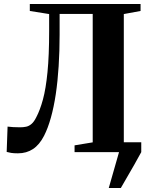

<svg xmlns="http://www.w3.org/2000/svg" viewBox="-20 -763 752 963"><path d="M525.5 180 577 0 570 -49.5H688.5V0Q671.5 32 653 64Q634.5 96 617.5 125.5Q600.5 155 586 180ZM70 6Q49 6 36.5 4Q24 2 13.5 -1L18 -128Q32.5 -126.5 45.8 -125.5Q59 -124.5 80.5 -124.5Q97 -124.5 111.2 -127.5Q125.5 -130.5 138.2 -141.5Q151 -152.5 162 -175Q181 -211 195.5 -264.5Q210 -318 218.2 -401.2Q226.5 -484.5 226.5 -608V-692.5L129.5 -708V-743H685V-708L601 -692.5V-48.5L688 -34V0H354V-34L445 -49V-693H279V-588.5Q279 -506.5 274.2 -431.2Q269.5 -356 259.8 -290.8Q250 -225.5 235.2 -172.8Q220.5 -120 201 -82Q178 -37 145.5 -15.5Q113 6 70 6Z"/></svg>

Font: Merriweather 96pt
Style: Bold
Weight: 700
Version: Version 2.100